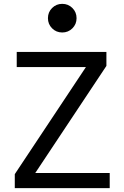

<svg xmlns="http://www.w3.org/2000/svg" viewBox="-20 -967 640 987"><path d="M56 0H544V-77.6H161.2L527 -628.2V-700H66V-622.4H421.8L56 -71.8ZM226.4 -873.6Q226.4 -842.8 247.8 -821.4Q269.1 -800 300 -800Q330.8 -800 352.2 -821.4Q373.6 -842.7 373.6 -873.6Q373.6 -904.4 352.2 -925.8Q330.9 -947.2 300 -947.2Q269.2 -947.2 247.8 -925.8Q226.4 -904.5 226.4 -873.6Z"/></svg>

Font: CommitMonoV143 ExtLt
Style: Regular
Weight: 200
Monospace: yes
Designer: Eigil Nikolajsen
Foundry: Eigil Nikolajsen
Version: Version 1.143